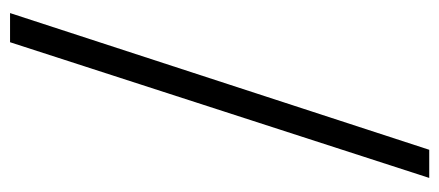

<svg xmlns="http://www.w3.org/2000/svg" viewBox="-266 -470 874 382"><g transform="rotate(-90 171.0 -279.0)"><path d="M8 138 278 -696H336L64 138Z"/></g></svg>

Font: Manuale
Style: Regular
Weight: 400
Designer: Eduardo Tunni / Pablo Cosgaya
Foundry: Eduardo Tunni / Pablo Cosgaya
Version: Version 1.002